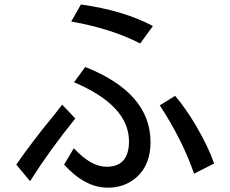

<svg xmlns="http://www.w3.org/2000/svg" viewBox="-20 -824 1040 870"><path d="M346.7 -803.7Q541 -776.4 672.9 -706.1L615.2 -627Q487.3 -693.4 302.7 -726.6ZM321.3 -287.1Q205.1 -143.6 116.2 -2.9L53.7 -78.1Q128.9 -186.5 226.6 -304.7Q244.1 -326.2 261.7 -349.6ZM704.1 -346.7 773.4 -389.6Q819.3 -336.9 869.1 -252.9Q925.8 -155.3 950.2 -83L859.4 -37.1Q807.6 -187.5 704.1 -346.7ZM270.5 -78.1 314.5 -152.3Q392.6 -68.4 462.9 -68.4Q564.5 -68.4 564.5 -183.6Q564.5 -345.7 315.4 -451.2L366.2 -520.5Q662.1 -403.3 662.1 -179.7Q662.1 -77.1 598.6 -20.5Q544.9 26.4 468.8 26.4Q365.2 26.4 270.5 -78.1Z"/></svg>

Font: MotoyaLCedar
Style: W3 mono
Weight: 400
Version: Version 1.01